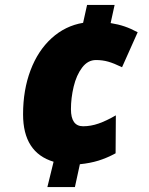

<svg xmlns="http://www.w3.org/2000/svg" viewBox="-20 -744 599 774"><path d="M196 -92Q73 -129 73 -283Q73 -381 103 -460.5Q133 -540 188 -590Q243 -640 315 -652L331 -724H442L426 -651Q457 -646 482 -637.5Q507 -629 535 -614L472 -473Q439 -489 416 -495.5Q393 -502 367 -502Q334 -502 311 -471.5Q288 -441 277 -395Q266 -349 266 -304Q266 -235 315 -235Q346 -235 377.5 -246Q409 -257 447 -279L446 -126Q411 -107 377 -96.5Q343 -86 302 -82L282 10H171Z"/></svg>

Font: Noto Sans Display Black
Style: Italic
Weight: 900
Italic angle: -12°
Designer: Monotype Design team
Foundry: Monotype Imaging Inc.
Version: Version 1.000